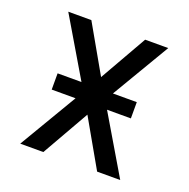

<svg xmlns="http://www.w3.org/2000/svg" viewBox="-99 -615 699 711"><g transform="rotate(20 250.0 -260.0)"><path d="M53 0 188 -228H94V-292H188L53 -520H144L250 -334L356 -520H447L312 -292H406V-228H312L447 0H356L250 -186L144 0Z"/></g></svg>

Font: Iosevka MaddieWtf
Style: Regular
Weight: 400
Monospace: yes
Designer: Belleve Invis
Foundry: Belleve Invis
Version: Version 31.3.0; ttfautohint (v1.8.3)